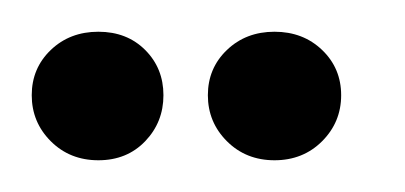

<svg xmlns="http://www.w3.org/2000/svg" viewBox="-20 -652 255 121"><path d="M42 -551Q24 -551 12 -563Q0 -575 0 -592Q0 -609 12 -620.5Q24 -632 42 -632Q60 -632 71.5 -620.5Q83 -609 83 -592Q83 -575 71.5 -563Q60 -551 42 -551ZM153 -551Q135 -551 123 -563Q111 -575 111 -592Q111 -609 123 -620.5Q135 -632 153 -632Q171 -632 183 -620.5Q195 -609 195 -592Q195 -575 183 -563Q171 -551 153 -551Z"/></svg>

Font: Alumni Sans SemiBold
Style: Regular
Weight: 600
Designer: Robert E. Leuschke
Foundry: Robert E. Leuschke
Version: Version 1.018